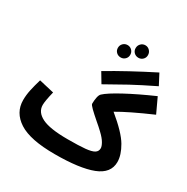

<svg xmlns="http://www.w3.org/2000/svg" viewBox="-218 -1177 1353 1387"><g transform="rotate(30 458.5 -483.5)"><path d="M548 -935Q548 -957 563 -972.5Q578 -988 600 -988Q621 -988 636 -972.5Q651 -957 651 -935Q651 -913 636 -898.5Q621 -884 600 -884Q578 -884 563 -898.5Q548 -913 548 -935ZM436 -873Q436 -895 451 -910Q466 -925 488 -925Q509 -925 524 -910Q539 -895 539 -873Q539 -851 524 -836.5Q509 -822 488 -822Q466 -822 451 -836.5Q436 -851 436 -873ZM465 -585 416 -667Q583 -766 785 -868L831 -780Q712 -722 637.5 -681.5Q563 -641 465 -585ZM846 -156Q846 -62 739 -20.5Q632 21 424 21Q219 21 125.5 -39.5Q32 -100 32 -204Q32 -246 41.5 -290Q51 -334 67 -388L192 -359Q172 -277 172 -244Q172 -184 237.5 -151.5Q303 -119 450 -119Q547 -119 598 -124Q649 -129 670.5 -142.5Q692 -156 692 -182Q692 -198 677 -224.5Q662 -251 626 -285Q600 -310 570 -335Q525 -374 501 -397.5Q477 -421 477 -430Q477 -457 482 -482.5Q487 -508 498 -518Q532 -550 630 -603Q728 -656 860 -714L917 -592Q731 -511 640 -457Q763 -356 804.5 -285Q846 -214 846 -156Z"/></g></svg>

Font: Noto Sans Arabic
Style: Bold
Weight: 700
Designer: Nadine Chahine
Foundry: Monotype Imaging Inc.
Version: Version 1.001